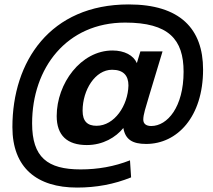

<svg xmlns="http://www.w3.org/2000/svg" viewBox="-20 -730 960 867"><path d="M328 117C415 117 495 102 572 71L567 -6C496 22 422 35 344 35C194 35 125 -20 125 -173C125 -423 281 -628 545 -628C742 -628 809 -552 809 -406C809 -247 736 -161 663 -161C640 -161 627 -171 627 -190C627 -213 638 -245 653 -296L714 -498H614L598 -445C583 -480 542 -502 488 -502C345 -502 236 -353 236 -206C236 -118 284 -75 372 -75C445 -75 503 -110 537 -152C546 -100 578 -80 640 -80C780 -80 897 -202 897 -416C897 -600 793 -710 561 -710C206 -710 36 -452 36 -156C36 28 147 117 328 117ZM416 -162C375 -162 353 -182 353 -230C353 -324 410 -415 486 -415C538 -415 560 -388 560 -344C558 -254 497 -162 416 -162Z"/></svg>

Font: Geist SemiBold
Style: Italic
Weight: 600
Italic angle: -12°
Designer: Basement.studio, Andrés Briganti, Mateo Zaragoza
Foundry: Basement.studio, Vercel, Andrés Briganti, Guido Ferreyra, Mateo Zaragoza
Version: Version 1.500